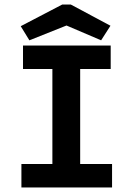

<svg xmlns="http://www.w3.org/2000/svg" viewBox="-20 -823 590 843"><path d="M74 0V-103H210V-520H81V-623H466V-520H332V-103H472V0ZM109 -646 71 -708 253 -803H291L465 -710L424 -646L272 -711Z"/></svg>

Font: Inconsolata SemiExpanded ExtraBold
Style: Regular
Weight: 800
Width: 6
Monospace: yes
Designer: Raph Levien, Cyreal, Brenton Simpson
Foundry: Raph Levien, Cyreal, Google
Version: Version 3.001; ttfautohint (v1.8.2.53-6de2)